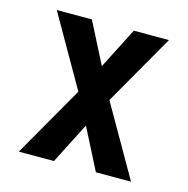

<svg xmlns="http://www.w3.org/2000/svg" viewBox="-83 -600 667 681"><g transform="rotate(15 250.0 -260.0)"><path d="M44 0 193 -260 44 -520H173L250 -369L327 -520H456L307 -260L456 0H327L250 -151L173 0Z"/></g></svg>

Font: Iosevka SS18
Style: Bold
Weight: 700
Monospace: yes
Designer: Belleve Invis
Foundry: Belleve Invis
Version: Version 25.1.1; ttfautohint (v1.8.4)